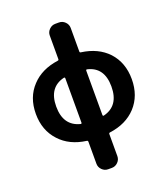

<svg xmlns="http://www.w3.org/2000/svg" viewBox="-170 -890 1044 1203"><g transform="rotate(-20 351.5 -288.0)"><path d="M284.2 -431.6Q284.2 -434.6 281.7 -436.5Q279.3 -438.5 277.3 -437.5Q169.9 -412.1 169.9 -283.7Q169.9 -155.3 277.3 -128.9Q279.3 -127.9 281.7 -129.9Q284.2 -131.8 284.2 -134.8ZM423.8 -134.8Q423.8 -131.8 426.3 -129.9Q428.7 -127.9 430.7 -128.9Q538.1 -155.3 538.1 -284.2Q538.1 -413.1 430.7 -437.5Q428.7 -438.5 426.3 -436.5Q423.8 -434.6 423.8 -431.6ZM430.7 -16.6Q423.8 -15.6 423.8 -7.8V138.7Q423.8 162.1 406.7 179.2Q389.6 196.3 366.2 196.3H341.8Q318.4 196.3 301.3 179.2Q284.2 162.1 284.2 138.7V-7.8Q284.2 -15.6 277.3 -16.6Q166 -31.2 101.6 -101.6Q34.2 -173.8 34.2 -284.2Q34.2 -394.5 101.6 -465.8Q166 -535.2 277.3 -550.8Q284.2 -551.8 284.2 -558.6V-715.8Q284.2 -739.3 301.3 -756.3Q318.4 -773.4 341.8 -773.4H366.2Q389.6 -773.4 406.7 -756.3Q423.8 -739.3 423.8 -715.8V-558.6Q423.8 -551.8 430.7 -550.8Q542 -536.1 607.4 -466.8Q673.8 -394.5 673.8 -284.2Q673.8 -173.8 607.4 -101.6Q542 -31.2 430.7 -16.6Z"/></g></svg>

Font: Gen Jyuu Gothic P Bold
Style: Bold
Weight: 700
Designer: [Source Han Sans]
Ryoko NISHIZUKA  (kana & ideographs); Paul D. Hunt (Latin, Greek & Cyrillic); Wenlong ZHANG  (bopomofo
Version: Version 1.002.20150607